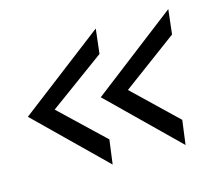

<svg xmlns="http://www.w3.org/2000/svg" viewBox="-64 -512 575 519"><g transform="rotate(-15 223.0 -252.5)"><path d="M396 -69 208 -253 446 -436 438 -367 284 -253 405 -137ZM192 -69 4 -253 243 -436 235 -367 79 -253 201 -137Z"/></g></svg>

Font: Hanken Grotesk Light
Style: Italic
Weight: 300
Italic angle: -8°
Designer: Alfredo Marco Pradil
Foundry: Hanken Design Co.
Version: Version 3.013